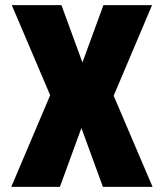

<svg xmlns="http://www.w3.org/2000/svg" viewBox="-20 -730 640 750"><path d="M24 0 176 -358 26 -710H220L302 -486L384 -710H574L424 -356L576 0H382L298 -230L214 0Z"/></svg>

Font: Geist Mono UltraBlack
Style: Regular
Weight: 900
Monospace: yes
Designer: Basement.studio, Andrés Briganti, Mateo Zaragoza
Foundry: Basement.studio, Vercel, Andrés Briganti, Guido Ferreyra, Mateo Zaragoza
Version: Version 1.400; ttfautohint (v1.8.4.7-5d5b)